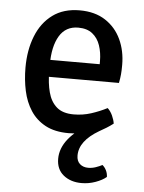

<svg xmlns="http://www.w3.org/2000/svg" viewBox="-52 -548 606 808"><g transform="rotate(5 250.5 -144.0)"><path d="M404 134Q413.5 141.5 420 154.2Q426.5 167 427 182.5Q410 197 381.5 207.2Q353 217.5 322.5 217.5Q276.5 217.5 246.2 193Q216 168.5 216 124Q216 79.5 248.2 39.5Q280.5 -0.5 338 -31.5L436 -43.5Q421.5 -32.5 407.8 -24Q394 -15.5 377 -6Q337 17.5 316.5 44.8Q296 72 296 103.5Q296 126.5 309.8 138.8Q323.5 151 345 151Q361.5 151 377.2 145.5Q393 140 404 134ZM106.5 -216V-287.5H355.5V-300.5Q355.5 -336.5 345.2 -366.8Q335 -397 312.2 -415Q289.5 -433 252.5 -433Q199.5 -433 173 -388.8Q146.5 -344.5 146.5 -268V-238Q146.5 -189.5 156.8 -150.8Q167 -112 192.5 -89.8Q218 -67.5 264.5 -67.5Q303 -67.5 338 -78.8Q373 -90 405 -106.5Q417.5 -95 425.8 -76.8Q434 -58.5 436 -43.5Q399 -23 350.5 -5Q302 13 250 13Q191.5 13 152 -8.2Q112.5 -29.5 89 -65.8Q65.5 -102 55.5 -148.5Q45.5 -195 45.5 -246Q45.5 -320.5 68.8 -379.2Q92 -438 138 -472Q184 -506 252.5 -506Q317 -506 361 -477.2Q405 -448.5 427.5 -400.2Q450 -352 450 -292.5Q450 -269.5 448.5 -252.8Q447 -236 443 -216Z"/></g></svg>

Font: Signika Negative
Style: Regular
Weight: 400
Designer: Anna Giedry
Foundry: Anna Giedry
Version: Version 2.001